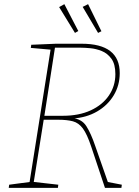

<svg xmlns="http://www.w3.org/2000/svg" viewBox="-20 -902 667 922"><path d="M22 0 24 -15 129 -29 121 -21 224 -671 229 -663 128 -672 130 -687 248 -692H372Q555 -692 555 -551Q555 -492 526 -444Q497 -396 446 -366.5Q395 -337 330 -333L322 -336Q372 -332 394.5 -296.5Q417 -261 437 -202L500 -22L493 -29L565 -15L563 0H484L418 -198Q398 -258 378 -285Q358 -312 330 -319.5Q302 -327 259 -327H183L191 -334L141 -21L136 -29L260 -15L258 0ZM192 -339 187 -346H282Q359 -346 415.5 -372Q472 -398 503 -443.5Q534 -489 534 -546Q534 -594 515 -620Q496 -646 468.5 -657Q441 -668 413.5 -670.5Q386 -673 368 -673H237L245 -680ZM340 -744 356 -753 289 -882 264 -868ZM451 -744 467 -752 403 -882 377 -869Z"/></svg>

Font: Bitter Thin Thin
Style: Italic
Weight: 250
Italic angle: -9°
Version: Version 2.002